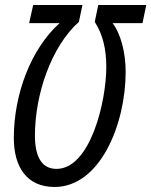

<svg xmlns="http://www.w3.org/2000/svg" viewBox="-20 -734 602 764"><path d="M197 10C379 10 480 -241 480 -448C480 -522 462 -597 428 -642H547L562 -714H371L357 -647C388 -599 403 -541 403 -468C403 -329 339 -62 205 -62C148 -62 119 -107 119 -195C119 -358 184 -549 294 -647L308 -714H112L96 -642H217C104 -540 35 -361 35 -185C35 -69 87 10 197 10Z"/></svg>

Font: Noto Sans ExtraCondensed
Style: Italic
Weight: 400
Width: 2
Italic angle: -12°
Designer: Monotype Design Team
Foundry: Monotype Imaging Inc.
Version: Version 2.013